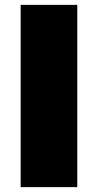

<svg xmlns="http://www.w3.org/2000/svg" viewBox="-20 -770 402 790"><path d="M65 -750H298V0H65Z"/></svg>

Font: Unbounded ExtraBold
Style: Regular
Weight: 800
Designer: Luke Prowse, Jean-Baptiste Morizot, Fátima Lázaro, Florian Runge
Foundry: NaN
Version: Version 1.701;gftools[0.9.28.dev5+ged2979d]